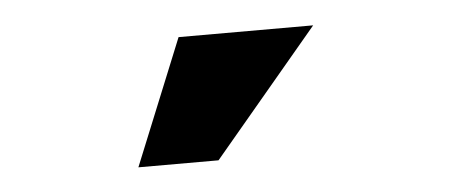

<svg xmlns="http://www.w3.org/2000/svg" viewBox="-28 -771 646 274"><g transform="rotate(-5 294.5 -634.0)"><path d="M161.1 -543.5 234.4 -723.6H427.2L275.9 -543.5Z"/></g></svg>

Font: Tienne Black
Style: Regular
Weight: 900
Designer: vernon adams
Foundry: vernon adams
Version: Version 001.001